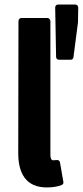

<svg xmlns="http://www.w3.org/2000/svg" viewBox="-20 -798 363 842"><path d="M60 -126C60 -38 94 24 185 24C213 24 235 20 251 13C256 11 259 6 258 0L243 -86C240 -101 224 -95 213 -95C210 -95 201 -96 201 -120V-706C201 -711 196 -719 188 -719H73C68 -719 61 -714 61 -706ZM290 -536C295 -536 301 -539 302 -546L322 -700V-702L323 -765C323 -772 318 -778 311 -778H234C227 -778 222 -772 222 -765L226 -548C226 -542 231 -536 238 -536Z"/></svg>

Font: Falling Sky
Style: Bd
Weight: 700
Designer: Paul D. Hunt
Foundry: Adobe Systems Incorporated
Version: Version 1.02